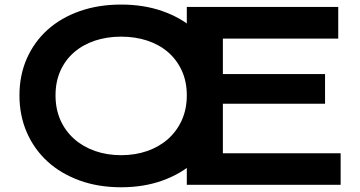

<svg xmlns="http://www.w3.org/2000/svg" viewBox="-20 -793 1545 824"><path d="M63.5 -383.8Q63.5 -470.2 95.2 -542Q127 -613.8 184.3 -665.3Q241.7 -716.8 322 -745.1Q402.3 -773.4 500 -773.4Q597.2 -773.4 677.7 -745.1Q758.3 -716.8 815.7 -665.3Q873 -613.8 904.8 -542Q936.5 -470.2 936.5 -383.8Q936.5 -296.9 904.8 -224.4Q873 -151.9 815.7 -99.6Q758.3 -47.4 677.7 -18.3Q597.2 10.7 500 10.7Q402.3 10.7 322 -18.3Q241.7 -47.4 184.3 -99.6Q127 -151.9 95.2 -224.4Q63.5 -296.9 63.5 -383.8ZM218.3 -383.8Q218.3 -324.7 239.5 -277.3Q260.7 -230 298.6 -196.5Q336.4 -163.1 387.9 -145Q439.5 -127 500 -127Q560.5 -127 612.1 -145Q663.6 -163.1 701.2 -196.5Q738.8 -230 760.3 -277.3Q781.7 -324.7 781.7 -383.8Q781.7 -442.9 760.3 -489.7Q738.8 -536.6 701.2 -569.1Q663.6 -601.6 612.1 -618.7Q560.5 -635.7 500 -635.7Q439.5 -635.7 387.9 -618.7Q336.4 -601.6 298.6 -569.1Q260.7 -536.6 239.5 -489.7Q218.3 -442.9 218.3 -383.8ZM781.7 -763.2H1431.6V-627.4H936.5V-475.1H1375V-347.7H936.5V-135.3H1441.9V0H781.7Z"/></svg>

Font: Krona One
Style: Regular
Weight: 400
Version: Version 1.003